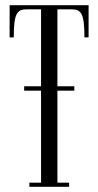

<svg xmlns="http://www.w3.org/2000/svg" viewBox="-20 -719 378 739"><path d="M93 0H246V-16H201V-370H266V-387H201V-683H255C292 -683 305 -669 305 -575H321V-699H17V-575H33C33 -669 46 -683 83 -683H138V-387H73V-370H138V-16H93Z"/></svg>

Font: Emberly
Style: Regular
Weight: 400
Designer: Rajesh Rajput
Foundry: Rajesh Rajput
Version: Version 1.000